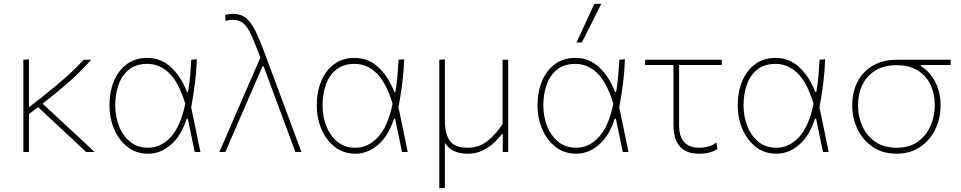

<svg xmlns="http://www.w3.org/2000/svg" viewBox="-20 -814 5143 1028"><path d="M105 0V-494L135 -496V-239.5L191 -283.5Q271.5 -346.5 330 -398.2Q388.5 -450 427.5 -494H468Q438 -460 403.5 -425.8Q369 -391.5 322 -351.5Q275 -311.5 208 -259L312 -162.5Q352 -125.5 397.2 -83.5Q442.5 -41.5 486.5 0H441Q403 -36 366.5 -70.2Q330 -104.5 292 -139.5L184 -240.5L135 -203V0Z M773.5 9Q709 9 662.5 -27.5Q616 -64 591 -123Q566 -182 566 -249Q566 -322.5 590.2 -380.2Q614.5 -438 659.8 -471Q705 -504 768.5 -504Q841.5 -504 895.2 -454.5Q949 -405 981 -322H987Q995 -369.5 998.5 -412.8Q1002 -456 1004 -494L1034 -497Q1032 -434 1023.8 -368.5Q1015.5 -303 1003.5 -239Q1016 -179 1028.5 -119.5Q1040.5 -60 1053 0H1022.5Q1013 -45 1004 -89.5Q995 -134 985.5 -178.5H979.5Q950 -86.5 894.5 -38.8Q839 9 773.5 9ZM773.5 -23Q841.5 -23 894.5 -80.5Q947.5 -138 972 -259Q936 -375.5 884.5 -423.8Q833 -472 768.5 -472Q709 -472 671 -441.8Q633 -411.5 615 -361Q597 -310.5 597 -249Q597 -192 616.8 -140.2Q636.5 -88.5 675.8 -55.8Q715 -23 773.5 -23Z M1154.5 0Q1184 -67.5 1215.5 -140.5Q1247 -213.5 1276.5 -281.5Q1299.5 -334 1324.5 -391.5Q1349 -448.5 1374 -505.5Q1346.5 -579.5 1326.5 -624Q1306.5 -668.5 1283.8 -688.2Q1261 -708 1225.5 -708Q1221 -708 1210.8 -706.8Q1200.5 -705.5 1188.5 -701.5L1185 -734Q1195.5 -736.5 1206 -738.2Q1216.5 -740 1227 -740Q1268.5 -740 1296.2 -717.8Q1324 -695.5 1346.5 -650.5Q1369 -605.5 1394.5 -536.5L1487 -288Q1512 -221 1530 -172.5Q1548 -124 1563 -83.5Q1578 -43 1594 0H1561.5Q1535.5 -70 1510 -139.5Q1484.5 -208.5 1458 -279.5L1391.5 -459H1385.5L1306 -276Q1275 -204 1245.2 -135.5Q1215.5 -67 1186.5 0Z M1883.5 9Q1819 9 1772.5 -27.5Q1726 -64 1701 -123Q1676 -182 1676 -249Q1676 -322.5 1700.2 -380.2Q1724.5 -438 1769.8 -471Q1815 -504 1878.5 -504Q1951.5 -504 2005.2 -454.5Q2059 -405 2091 -322H2097Q2105 -369.5 2108.5 -412.8Q2112 -456 2114 -494L2144 -497Q2142 -434 2133.8 -368.5Q2125.5 -303 2113.5 -239Q2126 -179 2138.5 -119.5Q2150.5 -60 2163 0H2132.5Q2123 -45 2114 -89.5Q2105 -134 2095.5 -178.5H2089.5Q2060 -86.5 2004.5 -38.8Q1949 9 1883.5 9ZM1883.5 -23Q1951.5 -23 2004.5 -80.5Q2057.5 -138 2082 -259Q2046 -375.5 1994.5 -423.8Q1943 -472 1878.5 -472Q1819 -472 1781 -441.8Q1743 -411.5 1725 -361Q1707 -310.5 1707 -249Q1707 -192 1726.8 -140.2Q1746.5 -88.5 1785.8 -55.8Q1825 -23 1883.5 -23Z M2332 194V-494L2362 -496V-169Q2362 -97 2388.8 -60Q2415.5 -23 2485 -23Q2546 -23 2591.8 -60.2Q2637.5 -97.5 2671 -150V-494H2701V0H2672V-95H2666Q2651 -74 2625.2 -49.8Q2599.5 -25.5 2564 -8.2Q2528.5 9 2484 9Q2397.5 9 2362 -49V192Z M3065.5 9Q3001 9 2954.5 -27.5Q2908 -64 2883 -123Q2858 -182 2858 -249Q2858 -322.5 2882.2 -380.2Q2906.5 -438 2951.8 -471Q2997 -504 3060.5 -504Q3133.5 -504 3187.2 -454.5Q3241 -405 3273 -322H3279Q3287 -369.5 3290.5 -412.8Q3294 -456 3296 -494L3326 -497Q3324 -434 3315.8 -368.5Q3307.5 -303 3295.5 -239Q3308 -179 3320.5 -119.5Q3332.5 -60 3345 0H3314.5Q3305 -45 3296 -89.5Q3287 -134 3277.5 -178.5H3271.5Q3242 -86.5 3186.5 -38.8Q3131 9 3065.5 9ZM3065.5 -23Q3133.5 -23 3186.5 -80.5Q3239.5 -138 3264 -259Q3228 -375.5 3176.5 -423.8Q3125 -472 3060.5 -472Q3001 -472 2963 -441.8Q2925 -411.5 2907 -361Q2889 -310.5 2889 -249Q2889 -192 2908.8 -140.2Q2928.5 -88.5 2967.8 -55.8Q3007 -23 3065.5 -23ZM3066.5 -586Q3090.5 -638 3114.5 -690Q3138.5 -742 3162 -793L3199.5 -794Q3173.5 -742 3147.8 -690.5Q3122 -639 3095.5 -587Z M3723 9Q3586 9 3586 -145V-466H3434V-494H3845V-466H3616V-143Q3616 -23 3725 -23Q3749.5 -23 3774 -30Q3798.5 -37 3815.5 -51L3821.5 -17Q3809 -6.5 3783 1.2Q3757 9 3723 9Z M4137.5 9Q4073 9 4026.5 -27.5Q3980 -64 3955 -123Q3930 -182 3930 -249Q3930 -322.5 3954.2 -380.2Q3978.5 -438 4023.8 -471Q4069 -504 4132.5 -504Q4205.5 -504 4259.2 -454.5Q4313 -405 4345 -322H4351Q4359 -369.5 4362.5 -412.8Q4366 -456 4368 -494L4398 -497Q4396 -434 4387.8 -368.5Q4379.5 -303 4367.5 -239Q4380 -179 4392.5 -119.5Q4404.5 -60 4417 0H4386.5Q4377 -45 4368 -89.5Q4359 -134 4349.5 -178.5H4343.5Q4314 -86.5 4258.5 -38.8Q4203 9 4137.5 9ZM4137.5 -23Q4205.5 -23 4258.5 -80.5Q4311.5 -138 4336 -259Q4300 -375.5 4248.5 -423.8Q4197 -472 4132.5 -472Q4073 -472 4035 -441.8Q3997 -411.5 3979 -361Q3961 -310.5 3961 -249Q3961 -192 3980.8 -140.2Q4000.5 -88.5 4039.8 -55.8Q4079 -23 4137.5 -23Z M4781 9Q4707 9 4653.8 -26.8Q4600.5 -62.5 4571.8 -121.5Q4543 -180.5 4543 -249Q4543 -323.5 4572.5 -378.5Q4602 -433.5 4655.5 -463.8Q4709 -494 4781 -494H5070V-466H4910.5V-460Q4961 -428.5 4988.5 -373.2Q5016 -318 5016 -251Q5016 -178.5 4986.8 -119.5Q4957.5 -60.5 4904.5 -25.8Q4851.5 9 4781 9ZM4781 -23Q4849.5 -23 4894.8 -55.8Q4940 -88.5 4962.5 -140.5Q4985 -192.5 4985 -251Q4985 -313 4961.5 -361.2Q4938 -409.5 4892.5 -437.2Q4847 -465 4781 -465Q4713.5 -465 4667.2 -436.8Q4621 -408.5 4597.5 -359.8Q4574 -311 4574 -249Q4574 -191 4596.8 -139.2Q4619.5 -87.5 4665.5 -55.2Q4711.5 -23 4781 -23Z"/></svg>

Font: Heraclito Thin
Style: Regular
Weight: 100
Designer: Kostas Bartsokas (font) & Cristiano Sobral (main changes)
Foundry: Kostas Bartsokas (font) & Cristiano Sobral (main changes)
Version: Version 1.00;July 8, 2020;FontCreator 13.0.0.2655 64-bit